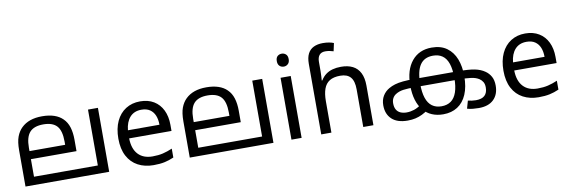

<svg xmlns="http://www.w3.org/2000/svg" viewBox="-54 -1195 4868 1638"><g transform="rotate(-10 2379.5 -376.5)"><path d="M788 -554V0H63V-313Q63 -387 79.5 -431Q96 -475 126 -504Q158 -535 202.5 -550.5Q247 -566 305 -566Q365 -566 409.5 -551Q454 -536 483 -507Q515 -476 529.5 -429.5Q544 -383 544 -322V-222H149V-70H702V-554ZM304 -496Q223 -496 186 -454.5Q149 -413 149 -321V-292H458V-320Q458 -415 421 -455.5Q384 -496 304 -496Z M1151 -546Q1220 -546 1269.5 -516Q1319 -486 1345.5 -431.5Q1372 -377 1372 -304V-251H1005Q1007 -160 1051.5 -112.5Q1096 -65 1176 -65Q1227 -65 1266.5 -74.5Q1306 -84 1348 -102V-25Q1307 -7 1267 1.5Q1227 10 1172 10Q1096 10 1037.5 -21Q979 -52 946.5 -113.5Q914 -175 914 -264Q914 -352 943.5 -415Q973 -478 1026.5 -512Q1080 -546 1151 -546ZM1150 -474Q1087 -474 1050.5 -433.5Q1014 -393 1007 -321H1280Q1280 -367 1266 -401Q1252 -435 1223.5 -454.5Q1195 -474 1150 -474Z M2211 -554V0H1486V-313Q1486 -387 1502.5 -431Q1519 -475 1549 -504Q1581 -535 1625.5 -550.5Q1670 -566 1728 -566Q1788 -566 1832.5 -551Q1877 -536 1906 -507Q1938 -476 1952.5 -429.5Q1967 -383 1967 -322V-222H1572V-70H2125V-554ZM1727 -496Q1646 -496 1609 -454.5Q1572 -413 1572 -321V-292H1881V-320Q1881 -415 1844 -455.5Q1807 -496 1727 -496Z M2455 -536V0H2367V-536ZM2412 -737Q2432 -737 2447.5 -723.5Q2463 -710 2463 -681Q2463 -653 2447.5 -639Q2432 -625 2412 -625Q2390 -625 2375 -639Q2360 -653 2360 -681Q2360 -710 2375 -723.5Q2390 -737 2412 -737Z M2625 -611Q2625 -665 2642.5 -699Q2660 -733 2693.5 -749Q2727 -765 2773 -765Q2802 -765 2826.5 -760.5Q2851 -756 2867 -749L2852 -680Q2836 -685 2818.5 -688.5Q2801 -692 2781 -692Q2747 -692 2730 -671.5Q2713 -651 2713 -613V-535Q2713 -513 2711.5 -488Q2710 -463 2709 -452H2714Q2733 -483 2758.5 -502Q2784 -521 2817 -530Q2850 -539 2890 -539Q2950 -539 2991.5 -518Q3033 -497 3055 -453.5Q3077 -410 3077 -343V0H2989V-326Q2989 -398 2960 -431.5Q2931 -465 2871 -465Q2813 -465 2778.5 -443.5Q2744 -422 2728.5 -379Q2713 -336 2713 -271V0H2625Z M3373 12Q3283 12 3236 -32Q3189 -76 3189 -152Q3189 -199 3210 -233.5Q3231 -268 3266 -288Q3290 -302 3319.5 -311Q3349 -320 3390.5 -324Q3432 -328 3490 -328H3873Q3959 -328 4010.5 -318Q4062 -308 4099 -282Q4128 -262 4145.5 -230.5Q4163 -199 4163 -152Q4163 -76 4118 -32Q4073 12 3989 12Q3964 12 3937.5 9.5Q3911 7 3888 0L3907 -67Q3921 -63 3940.5 -60.5Q3960 -58 3976 -58Q4027 -58 4052 -81.5Q4077 -105 4077 -151Q4077 -180 4066 -198.5Q4055 -217 4037 -229Q4009 -247 3968.5 -252.5Q3928 -258 3865 -258H3488Q3417 -258 3379.5 -252.5Q3342 -247 3314 -229Q3296 -218 3285.5 -199Q3275 -180 3275 -154Q3275 -121 3287.5 -99.5Q3300 -78 3323 -68Q3346 -58 3376 -58Q3408 -58 3440.5 -68.5Q3473 -79 3509 -106L3559 -52Q3529 -30 3500 -16Q3471 -2 3440.5 5Q3410 12 3373 12ZM3680 -566Q3760 -566 3811.5 -528.5Q3863 -491 3888 -426.5Q3913 -362 3913 -279Q3913 -185 3885 -120Q3857 -55 3805 -21.5Q3753 12 3681 12Q3627 12 3583.5 -6.5Q3540 -25 3509 -62Q3478 -99 3461.5 -153.5Q3445 -208 3445 -279Q3445 -413 3508 -489.5Q3571 -566 3680 -566ZM3680 -496Q3604 -496 3567.5 -442Q3531 -388 3531 -278Q3531 -204 3547.5 -155Q3564 -106 3597 -82Q3630 -58 3678 -58Q3727 -58 3760 -81.5Q3793 -105 3810 -154Q3827 -203 3827 -278Q3827 -353 3810.5 -401.5Q3794 -450 3761 -473Q3728 -496 3680 -496Z M4487 -546Q4556 -546 4605.5 -516Q4655 -486 4681.5 -431.5Q4708 -377 4708 -304V-251H4341Q4343 -160 4387.5 -112.5Q4432 -65 4512 -65Q4563 -65 4602.5 -74.5Q4642 -84 4684 -102V-25Q4643 -7 4603 1.5Q4563 10 4508 10Q4432 10 4373.5 -21Q4315 -52 4282.5 -113.5Q4250 -175 4250 -264Q4250 -352 4279.5 -415Q4309 -478 4362.5 -512Q4416 -546 4487 -546ZM4486 -474Q4423 -474 4386.5 -433.5Q4350 -393 4343 -321H4616Q4616 -367 4602 -401Q4588 -435 4559.5 -454.5Q4531 -474 4486 -474Z"/></g></svg>

Font: lmalayalam25
Style: Book
Weight: 400
Designer: Jelle Bosma - Monotype Design Team
Foundry: Monotype Imaging Inc.
Version: Version 2.003